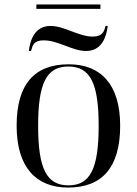

<svg xmlns="http://www.w3.org/2000/svg" viewBox="-20 -836 617 866"><path d="M144 -796H433V-816H144ZM110 -606H120C127 -632 132 -654 177 -654C243 -654 306 -606 368 -606C440 -606 460 -671 466 -719H456C450 -695 443 -671 398 -671C335 -671 270 -719 208 -719C137 -719 116 -656 110 -606ZM287 10C441 10 522 -81 522 -269C522 -456 434 -546 290 -546C135 -546 55 -456 55 -269C55 -81 143 10 287 10ZM289 0C190 0 152 -75 152 -269C152 -461 190 -536 288 -536C387 -536 425 -461 425 -269C425 -75 387 0 289 0Z"/></svg>

Font: Noto Serif Display
Style: Regular
Weight: 400
Designer: Monotype Design Team
Foundry: Monotype Imaging Inc.
Version: Version 2.009